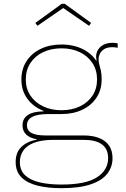

<svg xmlns="http://www.w3.org/2000/svg" viewBox="-20 -768 661 1005"><path d="M300 217Q230.5 217 176.8 203.8Q123 190.5 92.5 160.5Q62 130.5 62 80Q62 29.5 92.2 0.8Q122.5 -28 172 -37V-42L258 -36Q194.5 -35.5 156.2 -20Q118 -4.5 101 21.5Q84 47.5 84 80Q84 124 111.8 149.8Q139.5 175.5 188.5 186.8Q237.5 198 301 198Q430 198 488 159.8Q546 121.5 546 60Q546 -36 417 -36H212Q156.5 -36 127.2 -55.8Q98 -75.5 98 -112Q98 -147.5 125.8 -166Q153.5 -184.5 208 -185V-193L302 -171H232Q176.5 -171 148.8 -156.2Q121 -141.5 121 -112Q121 -85 144.8 -72Q168.5 -59 218 -59H417Q466.5 -59 500.5 -45Q534.5 -31 551.8 -4.5Q569 22 569 60Q569 105.5 541.8 141Q514.5 176.5 455.2 196.8Q396 217 300 217ZM302 -171Q241.5 -171 194 -193.5Q146.5 -216 119.2 -256.8Q92 -297.5 92 -352Q92 -407 119 -448.2Q146 -489.5 193.2 -512.2Q240.5 -535 302 -535Q367.5 -535 417.5 -508.8Q467.5 -482.5 492 -436Q502 -418 507 -397Q512 -376 512 -352Q512 -297.5 485 -256.8Q458 -216 410.5 -193.5Q363 -171 302 -171ZM302 -191Q356 -191 398 -211Q440 -231 464 -267.2Q488 -303.5 488 -352Q488 -401 464 -437.8Q440 -474.5 398 -494.8Q356 -515 302 -515Q247.5 -515 205.2 -494.8Q163 -474.5 139 -437.8Q115 -401 115 -352Q115 -303.5 139.5 -267.2Q164 -231 206.2 -211Q248.5 -191 302 -191ZM512 -352 497 -410 478 -449 486 -452Q484.5 -456.5 483.8 -461.8Q483 -467 483 -472Q483 -488.5 492 -505.2Q501 -522 520.5 -533Q540 -544 571 -544Q578 -544 583.8 -543.2Q589.5 -542.5 596 -541V-518Q588.5 -519.5 582.2 -520.2Q576 -521 569 -521Q541.5 -521 525.5 -511Q509.5 -501 502.8 -486.8Q496 -472.5 496 -459Q496 -443 500 -429.5Q504 -416 508 -398.2Q512 -380.5 512 -352ZM319 -748 457 -648 446 -633 311 -726 176 -633 165 -648 303 -748Z"/></svg>

Font: Hepta Slab ExtraLight ExtraLight
Style: Regular
Weight: 250
Version: Version 1.102